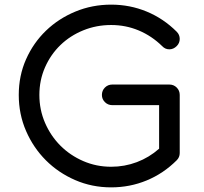

<svg xmlns="http://www.w3.org/2000/svg" viewBox="-20 -794 879 829"><path d="M743 -102Q686 -45 613.5 -15Q541 15 460 15Q377 15 304.5 -16.5Q232 -48 178 -102Q124 -156 92.5 -228.5Q61 -301 61 -384Q61 -467 92.5 -538Q124 -609 178.5 -661.5Q233 -714 305.5 -744Q378 -774 460 -774Q541 -774 613.5 -744Q686 -714 743 -657Q756 -644 756 -626Q756 -608 743 -595Q729 -581 711 -581Q693 -581 680 -595Q635 -639 579 -662.5Q523 -686 460 -686Q396 -686 339.5 -663Q283 -640 241 -599.5Q199 -559 174.5 -503.5Q150 -448 150 -384Q150 -320 174.5 -263.5Q199 -207 241 -165Q283 -123 339.5 -98.5Q396 -74 460 -74Q518 -74 571 -94Q624 -114 667 -152V-340H465Q446 -340 433 -353Q420 -366 420 -384Q420 -403 433 -416Q446 -429 465 -429H711Q730 -429 743 -416Q756 -403 756 -384V-133Q756 -115 743 -102Z"/></svg>

Font: Hanken
Style: Book
Weight: 400
Designer: Alfredo Marco Pradil
Foundry: Hanken Design Co.
Version: Version 2.06 2014